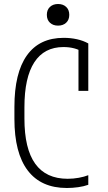

<svg xmlns="http://www.w3.org/2000/svg" viewBox="-20 -929 540 959"><path d="M314 10Q185 10 118.5 -77.5Q52 -165 52 -335V-395Q52 -565 114.5 -652.5Q177 -740 298 -740Q333 -740 364.5 -733Q396 -726 421 -712V-475H372V-708L397 -667Q356 -694 297 -694Q201 -694 151.5 -618Q102 -542 102 -393V-337Q102 -186 156 -111Q210 -36 318 -36Q346 -36 373.5 -41Q401 -46 421 -54V-6Q399 2 370.5 6Q342 10 314 10ZM270 -801Q245 -801 229.5 -815.5Q214 -830 214 -855Q214 -880 229.5 -894.5Q245 -909 270 -909Q295 -909 310.5 -894.5Q326 -880 326 -855Q326 -830 310.5 -815.5Q295 -801 270 -801Z"/></svg>

Font: M PLUS 1 Code Light
Style: Regular
Weight: 300
Designer: Coji Morishita
Foundry: UNDERFOREST DESIGN
Version: Version 1.002